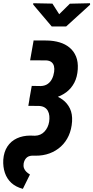

<svg xmlns="http://www.w3.org/2000/svg" viewBox="-85 -964 584 1202"><path d="M125.5 -710.9 210 -710.4Q252.4 -709.5 288.3 -698.7Q324.2 -688 350.8 -665.8Q377.4 -643.6 391.1 -610.1Q404.8 -576.7 401.9 -530.8Q398.9 -481.9 380.1 -446Q361.3 -410.2 330.1 -386.7Q298.8 -363.3 258.5 -351.8Q218.3 -340.3 172.9 -340.8L98.6 -341.3L113.8 -426.3L169.9 -425.3Q196.3 -426.3 213.6 -438.5Q231 -450.7 240.7 -470.5Q250.5 -490.2 253.9 -514.2Q256.8 -534.2 252.9 -549.8Q249 -565.4 237.3 -575Q225.6 -584.5 204.6 -585.9L103.5 -586.4ZM106.4 -383.8 158.7 -383.3Q200.7 -382.8 239.3 -372.3Q277.8 -361.8 307.4 -339.8Q336.9 -317.9 353 -284.2Q369.1 -250.5 366.2 -203.1Q362.8 -153.8 345 -114.5Q327.1 -75.2 296.6 -47.1Q266.1 -19 225.6 -3.9Q185.1 11.2 136.2 10.7H113.8Q91.8 12.2 79.3 25.4Q66.9 38.6 63 59.6Q60.5 76.2 65.2 88.9Q69.8 101.6 79.8 111.3Q89.8 121.1 102.5 128.4L58.1 218.3Q13.7 206.5 -14.2 180.7Q-42 154.8 -54.4 117.9Q-66.9 81.1 -64.5 36.1Q-61 -12.7 -38.8 -46.6Q-16.6 -80.6 20.8 -97.9Q58.1 -115.2 105.5 -115.2L133.8 -114.3Q152.3 -114.7 167.5 -121.6Q182.6 -128.4 193.8 -140.6Q205.1 -152.8 212.4 -168.2Q219.7 -183.6 222.7 -201.7Q225.6 -220.7 223.9 -238.3Q222.2 -255.9 214.8 -269.5Q207.5 -283.2 193.8 -291.5Q180.2 -299.8 158.7 -300.8L92.3 -301.3ZM243.2 -941.4 285.6 -875 352.5 -940.9 478.5 -943.8 479 -934.6 329.1 -798.3H238.8L123 -935.1V-943.8Z"/></svg>

Font: Roboto Condensed ExtraBold
Style: Italic
Weight: 800
Italic angle: -12°
Designer: Christian Robertson
Foundry: Google
Version: Version 3.008; 2023